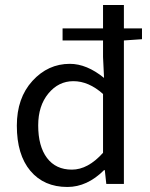

<svg xmlns="http://www.w3.org/2000/svg" viewBox="-20 -732 595 764"><path d="M47 -232Q47 -342 109 -410Q171 -478 258 -478Q325 -478 394 -422L390 -505V-571H229V-619H390V-712H473V-619H545V-576L473 -571V0H403L397 -55H394Q327 12 248 12Q155 12 101 -52Q47 -116 47 -232ZM132 -233Q132 -150 167 -103.5Q202 -57 266 -57Q330 -57 390 -124V-358Q333 -409 272 -409Q213 -409 172.5 -360Q132 -311 132 -233Z"/></svg>

Font: RibengUni
Style: Regular
Weight: 400
Designer: (1) Dr. Andrew Glass (Senior Program Manager at Microsoft Corporation)
(2) Bivuti Chakma (Chakma Font Designer & Keyboar
Foundry: Bivuti Chakma
Version: Version 2.2022; Updated on: 03 June 2022; Friday